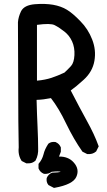

<svg xmlns="http://www.w3.org/2000/svg" viewBox="-20 -816 540 966"><path d="M248.5 127.9 226.1 116.2 224.1 115.2 222.7 113.3Q212.4 100.6 214.8 81.1L215.3 79.6L215.8 78.1Q219.2 69.8 225.6 63.5Q231.9 57.1 240.2 53.7L242.2 52.7H244.1Q273.4 52.2 285.6 48.3Q280.3 46.4 268.8 46.4Q257.3 46.4 240.2 48.3Q224.1 60.5 202.1 58.6H200.7L199.2 57.6Q190.9 54.2 184.6 47.9Q178.2 41.5 174.8 33.2L173.8 31.2V29.3V11.7V8.3L176.3 5.4Q192.4 -14.2 198.7 -38.6Q200.2 -45.4 202.6 -52.2Q205.1 -59.1 208 -65.7Q210.9 -72.3 214.6 -78.6Q218.3 -85 222.2 -91.3L223.1 -92.8L224.6 -93.8Q237.3 -104 257.8 -101.6H259.3L260.7 -100.6Q277.8 -93.3 285.2 -76.2L286.1 -74.2V-72.3V-54.7V-52.7L285.6 -51.3L276.9 -28.3Q299.8 -28.8 318.4 -21.5Q336.9 -14.2 350.1 0.5Q381.8 35.2 363.8 74.2Q346.7 112.3 254.9 128.9L251.5 129.4ZM110.8 4.9 91.3 -4.9 88.9 -6.3 87.4 -8.8Q81.5 -18.1 78.1 -28.6Q74.7 -39.1 73.7 -50.5Q72.8 -62 74.2 -74.7Q72.3 -157.7 72.3 -206.1Q72.3 -254.9 70.3 -703.1V-703.6V-704.1Q72.3 -731 85.9 -759.3Q101.6 -790.5 156.2 -794.9Q207.5 -798.8 247.1 -792Q287.6 -784.7 316.4 -767.1Q345.2 -750 383.8 -710Q403.8 -689.9 418.7 -666.7Q433.6 -643.6 443.8 -617.2Q464.4 -564.5 455.1 -510.3Q445.8 -455.1 400.4 -414.1Q362.8 -379.9 335.9 -360.8Q358.4 -317.4 378.4 -279.5Q398.4 -241.7 416.5 -209Q455.1 -139.6 475.1 -83.5L476.6 -79.6L474.6 -75.7L464.8 -56.2L463.9 -54.2L462.4 -53.2Q445.8 -38.6 419.9 -41H418L416.5 -42L397 -51.8L395 -52.7L393.6 -54.7Q352.1 -113.3 312.5 -194.8Q275.9 -271.5 236.3 -322.3Q197.8 -314.5 164.1 -313.5Q166 -237.3 168.9 -178.2Q171.9 -114.7 171.9 -70.8Q172.9 -53.7 169.7 -38.3Q166.5 -22.9 159.2 -9.3L158.2 -7.3L156.7 -6.3Q150.9 -1.5 144.3 1.5Q137.7 4.4 130.1 5.4Q122.6 6.3 114.3 5.9H112.3ZM304.2 -450.7Q320.8 -465.8 337.4 -483.9Q352.5 -501 354.5 -538.6Q355.5 -558.1 352.5 -575.2Q349.6 -592.3 342.8 -607.4Q335.9 -622.6 326.4 -634.8Q316.9 -647 304.7 -656.7Q278.8 -677.2 254.9 -689.5Q233.9 -700.2 166 -690.9V-410.2Q188 -412.1 205.8 -415.8Q223.6 -419.4 238.8 -424.3Q272 -435.5 304.2 -450.7Z"/></svg>

Font: NaikaiFont
Style: Bold
Weight: 700
Version: Version 1.89